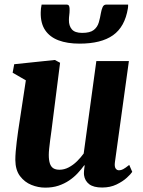

<svg xmlns="http://www.w3.org/2000/svg" viewBox="-20 -828 641 858"><path d="M182 10.5Q150.5 10.5 120.2 -1.8Q90 -14 69.5 -41Q49 -68 48.5 -113Q48.5 -130 50.2 -151Q52 -172 54.8 -195.2Q57.5 -218.5 61 -242Q64.5 -265.5 68 -288L95.5 -469L36.5 -503L43.5 -541L225 -560L248.5 -547.5L215.5 -288Q213 -266.5 210 -244.5Q207 -222.5 204.2 -202Q201.5 -181.5 199.8 -164.5Q198 -147.5 198 -136Q198 -112 203 -97.2Q208 -82.5 218.5 -76Q229 -69.5 246 -69.5Q267 -69.5 287 -80Q307 -90.5 324 -107.2Q341 -124 354 -142L410.5 -555H556L493.5 -103Q491 -84 496.5 -75.5Q502 -67 512 -67Q521 -67 530.5 -72Q540 -77 557.5 -91L571 -60Q564.5 -50 546.5 -33.5Q528.5 -17 500.5 -3.5Q472.5 10 436.5 10Q398 10 378.5 -5Q359 -20 355.5 -45.5Q355 -48.5 355 -53.5Q355 -58.5 355.5 -64.5Q356 -70.5 356.8 -76.8Q357.5 -83 358.5 -88.5L356.5 -89.5Q343.5 -71.5 327 -53.8Q310.5 -36 289 -21.5Q267.5 -7 241.2 1.8Q215 10.5 182 10.5ZM277 -807.5Q286.5 -807.5 289 -800.5Q291.5 -793.5 291 -782Q291 -772 289.5 -760.5Q288 -749 288 -739Q287.5 -713 301 -697Q314.5 -681 347 -681Q382.5 -681 399 -694Q415.5 -707 421.5 -727.8Q427.5 -748.5 431 -770Q433.5 -784.5 438.5 -796Q443.5 -807.5 455 -807.5H552.5Q552.5 -803.5 552.5 -799.8Q552.5 -796 551.5 -790.5Q538 -708 485 -670.5Q432 -633 335.5 -633Q280.5 -633 241.5 -647.8Q202.5 -662.5 181.8 -693.2Q161 -724 162 -772.5Q162 -781 163 -789.8Q164 -798.5 166 -807.5Z"/></svg>

Font: Merriweather 36pt ExtraBold
Style: Italic
Weight: 800
Italic angle: -7.8°
Version: Version 2.101